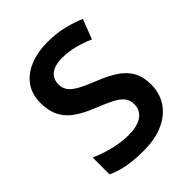

<svg xmlns="http://www.w3.org/2000/svg" viewBox="-206 -843 972 972"><g transform="rotate(-45 280.0 -357.0)"><path d="M519 -201Q519 -140 488.5 -92.5Q458 -45 399 -17.5Q340 10 254 10Q210 10 173.5 6Q137 2 106.5 -6.5Q76 -15 48 -28V-149Q93 -128 148.5 -114Q204 -100 258 -100Q301 -100 330 -111Q359 -122 373.5 -142.5Q388 -163 388 -190Q388 -218 373.5 -238Q359 -258 326 -275.5Q293 -293 235 -316Q177 -339 137 -366.5Q97 -394 76.5 -434Q56 -474 56 -531Q56 -593 87 -636Q118 -679 173 -701.5Q228 -724 300 -724Q363 -724 415 -711Q467 -698 509 -680L468 -574Q428 -592 384 -603.5Q340 -615 296 -615Q259 -615 235 -605Q211 -595 199 -576.5Q187 -558 187 -534Q187 -506 201 -486.5Q215 -467 247.5 -449Q280 -431 336 -409Q395 -386 435.5 -359Q476 -332 497.5 -294.5Q519 -257 519 -201Z"/></g></svg>

Font: Noto Sans Syriac Eastern SemiBold
Style: Regular
Weight: 600
Designer: Patrick Giasson and the Monotype Design Team
Foundry: Monotype Imaging Inc.
Version: Version 3.001